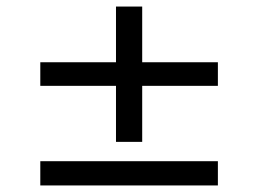

<svg xmlns="http://www.w3.org/2000/svg" viewBox="-20 -566 788 586"><path d="M334 -133V-304H103V-376H334V-546H414V-376H645V-304H414V-133ZM103 0V-74H645V0Z"/></svg>

Font: Nunito Sans 10pt Expanded Medium
Style: Regular
Weight: 500
Width: 7
Designer: Vernon Adams
Foundry: Vernon Adams
Version: Version 3.101;gftools[0.9.27]